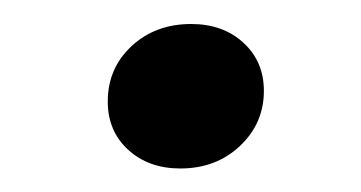

<svg xmlns="http://www.w3.org/2000/svg" viewBox="-20 -305 301 160"><path d="M130.3 -164.6Q103.8 -164.6 86.8 -180.2Q69.8 -195.8 69.8 -220.3Q69.8 -248.2 89.7 -266.6Q109.5 -285 139.3 -285Q165.8 -285 182.8 -269.4Q199.9 -253.8 199.9 -229.3Q199.9 -202.2 180 -183.4Q160.1 -164.6 130.3 -164.6Z"/></svg>

Font: Playfair 5pt SemiExpanded Light 12pt
Style: Italic
Weight: 300
Italic angle: -15.6°
Version: Version 2.000;gftools[0.9.28]